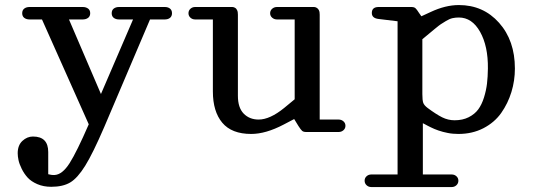

<svg xmlns="http://www.w3.org/2000/svg" viewBox="-20 -528 2139 768"><path d="M98.1 -450.2Q85.4 -450.2 77.1 -456.5Q68.8 -462.9 68.8 -475.1Q68.8 -487.3 77.1 -493.7Q85.4 -500 98.1 -500H311Q323.7 -500 332.3 -493.7Q340.8 -487.3 340.8 -475.1Q340.8 -462.9 332.3 -456.5Q323.7 -450.2 311 -450.2H255.9L383.8 -151.9L512.2 -450.2H456.1Q443.4 -450.2 435.1 -456.5Q426.8 -462.9 426.8 -475.1Q426.8 -487.3 435.1 -493.7Q443.4 -500 456.1 -500H639.2Q651.9 -500 659.9 -493.7Q668 -487.3 668 -475.1Q668 -462.9 659.9 -456.5Q651.9 -450.2 639.2 -450.2H580.1L397 -20Q351.6 85.4 320.8 135Q290 184.6 260.7 201.9Q231.4 219.2 185.1 219.2Q153.8 219.2 129.2 208.5Q104.5 197.8 90.3 182.1Q76.2 166.5 66.7 147Q57.1 127.4 54 112.3Q50.8 97.2 50.8 85Q50.8 53.2 69.6 35.6Q88.4 18.1 111.8 18.1Q172.9 18.1 172.9 80.1V168.9Q172.9 168.5 175.5 169.4Q178.2 170.4 185.1 171.4Q191.9 172.4 199.2 171.9Q229.5 169.9 258.3 124.8Q287.1 79.6 335 -30.8L147.9 -450.2Z M760.7 -450.2Q749.5 -450.2 741.7 -457.3Q733.9 -464.4 733.9 -475.1Q733.9 -485.8 741.7 -492.9Q749.5 -500 760.7 -500H900.9H903.8Q906.2 -500 907.5 -500Q908.7 -500 911.9 -499.8Q915 -499.5 916.7 -498.5Q918.5 -497.6 921.1 -496.1Q923.8 -494.6 925.3 -492.4Q926.8 -490.2 928.5 -487.1Q930.2 -483.9 930.9 -479.2Q931.6 -474.6 931.6 -469.2V-145Q931.6 -97.2 954.8 -73.5Q978 -49.8 1014.6 -49.8Q1059.6 -49.8 1116.7 -96.2L1158.7 -130.9V-450.2H1087.9Q1076.7 -450.2 1068.6 -457.3Q1060.5 -464.4 1060.5 -475.1Q1060.5 -485.8 1068.6 -492.9Q1076.7 -500 1087.9 -500H1227.5H1230Q1232.9 -500 1234.1 -500Q1235.4 -500 1238.5 -499.8Q1241.7 -499.5 1243.4 -498.5Q1245.1 -497.6 1247.8 -496.1Q1250.5 -494.6 1252.2 -492.4Q1253.9 -490.2 1255.6 -487.1Q1257.3 -483.9 1258.1 -479.2Q1258.8 -474.6 1258.8 -469.2V-49.8H1334.5Q1345.7 -49.8 1353.8 -42.7Q1361.8 -35.6 1361.8 -24.9Q1361.8 -14.2 1353.8 -7.1Q1345.7 0 1334.5 0H1204.6Q1193.8 0 1188.5 -4.6Q1183.1 -9.3 1173.8 -23.9L1156.7 -51.8L1114.7 -29.8Q1043 7.8 984.9 7.8Q906.7 7.8 869.1 -37.1Q831.5 -82 831.5 -162.1V-450.2Z M1494.6 -452.1Q1467.3 -455.1 1467.3 -476.1Q1467.3 -500 1494.6 -500H1625.5Q1636.2 -500 1641.6 -495.4Q1647 -490.7 1656.2 -476.1L1665.5 -462.9L1702.6 -480Q1761.7 -507.8 1815.4 -507.8Q1913.1 -507.8 1976.3 -436.8Q2039.6 -365.7 2039.6 -253.9Q2039.6 -205.1 2025.6 -159.7Q2011.7 -114.3 1984.9 -76.2Q1958 -38.1 1913.6 -15.1Q1869.1 7.8 1813.5 7.8Q1802.7 7.8 1791.7 6.8Q1780.8 5.9 1770.5 3.7Q1760.3 1.5 1752 -0.5Q1743.7 -2.4 1733.6 -6.1Q1723.6 -9.8 1718 -12Q1712.4 -14.2 1703.1 -18.8Q1693.8 -23.4 1690.9 -24.9Q1688 -26.4 1679.9 -30.8Q1671.9 -35.2 1671.4 -35.2V169.9H1786.6Q1797.9 169.9 1805.7 177Q1813.5 184.1 1813.5 194.8Q1813.5 205.6 1805.7 212.9Q1797.9 220.2 1786.6 220.2H1465.3Q1454.1 220.2 1446.3 212.9Q1438.5 205.6 1438.5 194.8Q1438.5 184.1 1446.3 177Q1454.1 169.9 1465.3 169.9H1570.3V-442.9ZM1669.4 -151.9Q1669.4 -127 1672.9 -116.9Q1676.3 -106.9 1690.4 -96.2Q1724.6 -70.8 1748.5 -58.8Q1772.5 -46.9 1798.3 -46.9Q1830.6 -46.9 1854.7 -59.1Q1878.9 -71.3 1893.1 -90.6Q1907.2 -109.9 1916 -138.2Q1924.8 -166.5 1928 -193.6Q1931.2 -220.7 1931.6 -253.9Q1932.6 -343.3 1900.4 -400.6Q1868.2 -458 1815.4 -458Q1801.8 -458 1789.8 -455.3Q1777.8 -452.6 1762.9 -443.4Q1748 -434.1 1742.9 -430.9Q1737.8 -427.7 1718.8 -412.1Q1699.7 -396.5 1698.2 -395L1669.4 -371.1Z"/></svg>

Font: Director
Style: Regular
Weight: 400
Designer: Ange Degheest & May Jolivet & Justine Herbel
Foundry: Velvetyne Type Foundry
Version: Version 1.000;FEAKit 1.0